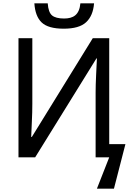

<svg xmlns="http://www.w3.org/2000/svg" viewBox="-20 -943 788 1151"><path d="M663.1 188 731.9 -79.1H634.8V-713.9H536.1L170.9 -122.1H167C167.5 -143.1 168.9 -173.3 170.9 -212.4C172.9 -251.5 173.8 -287.6 173.8 -320.8V-713.9H90.8V0H190.9L558.1 -592.8H561C559.6 -567.9 558.1 -534.7 556.2 -493.7C554.2 -452.6 553.2 -417.5 553.2 -388.2V0H634.8L561 188ZM361.8 -771C423.3 -771 468.3 -783.7 496.1 -809.6C523.9 -835.4 540 -873 543.9 -922.9H461.9C455.6 -854 419.9 -832 363.8 -832C330.6 -832 306.6 -838.4 292 -850.6C277.3 -862.8 268.6 -887.2 266.1 -922.9H186C189.5 -871.6 203.6 -833.5 229.5 -808.6C255.4 -783.7 299.3 -771 361.8 -771Z"/></svg>

Font: Avrile Sans
Style: Regular
Weight: 400
Designer: Monotype Design Team, Google (font), Stefan Peev (BGR Cyrillic), Cristiano Sobral (main changes)
Foundry: The Avrile Sans Project Authors
Version: Version 3.110